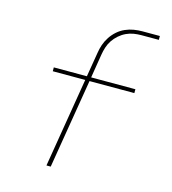

<svg xmlns="http://www.w3.org/2000/svg" viewBox="-109 -825 819 914"><g transform="rotate(15 300.0 -367.5)"><path d="M204 0 277 -441H117V-460H280L300 -580Q303 -601 310 -621.5Q317 -642 329.5 -661Q342 -680 359 -695Q376 -710 396.5 -719Q417 -728 438 -731.5Q459 -735 480 -735H566V-716H480Q462 -716 443 -713Q424 -710 406 -701.5Q388 -693 372.5 -679.5Q357 -666 346 -649.5Q335 -633 329 -614.5Q323 -596 320 -577L301 -460H519V-441H298L225 0Z"/></g></svg>

Font: Iosevka SS04 Thin Extended
Style: Italic
Weight: 100
Width: 7
Italic angle: -9°
Monospace: yes
Designer: Belleve Invis
Foundry: Belleve Invis
Version: Version 19.0.0; ttfautohint (v1.8.4)